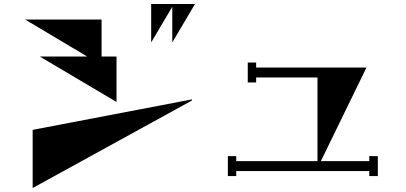

<svg xmlns="http://www.w3.org/2000/svg" viewBox="-20 -859 2040 964"><path d="M845 -646V-825L739 -646V-839H959ZM180 -575H418L106 -761H490V-575H565V-347ZM144 85V-207L944 -360L943 -354Z M1834 -75H1877V25H1834V0H1166V25H1124V-75H1166V-50H1574V-470H1266V-445H1224V-545H1266V-520H1820L1591 -50H1834Z"/></svg>

Font: Chokokutai
Style: Regular
Weight: 400
Designer: 108号,108go
Foundry: Font Zone 108
Version: Version 1.000; ttfautohint (v1.8.3)